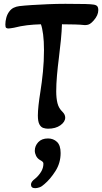

<svg xmlns="http://www.w3.org/2000/svg" viewBox="-20 -663 534 1004"><path d="M231 10Q219 10 206.5 6Q194 2 186 -13Q178 -28 178 -59Q178 -81 181.5 -113Q185 -145 191 -182Q199 -232 204.5 -287.5Q210 -343 210 -401Q210 -448 205.5 -482.5Q201 -517 194 -536Q156 -535 122 -531Q88 -527 53 -518Q44 -517 37.5 -515.5Q31 -514 25 -514Q16 -514 12 -517.5Q8 -521 8 -535Q8 -552 13 -570.5Q18 -589 28 -602Q38 -616 51.5 -622.5Q65 -629 81 -631Q106 -634 145 -636.5Q184 -639 230.5 -641Q277 -643 322 -643Q395 -643 426.5 -642Q458 -641 469 -639Q483 -637 488.5 -630.5Q494 -624 494 -610Q494 -583 470 -556Q460 -544 449 -537.5Q438 -531 420 -532Q404 -534 373 -535Q342 -536 304 -536Q303 -501 298.5 -454.5Q294 -408 288 -361Q282 -315 278 -269Q274 -223 274 -185Q274 -150 280.5 -123.5Q287 -97 307 -78Q321 -64 321 -48Q321 -26 296 -8Q271 10 231 10ZM164 321Q142 321 142 302Q142 287 164 271Q183 255 195 235Q207 215 207 193Q207 187 203 183Q199 179 188 173Q175 165 168.5 151.5Q162 138 162 125Q162 100 180 80.5Q198 61 231 61Q259 61 278 79Q297 97 297 137Q297 189 270 231.5Q243 274 212 300Q198 313 185.5 317Q173 321 164 321Z"/></svg>

Font: Akaya Kanadaka
Style: Regular
Weight: 400
Designer: Vaishnavi Murthy Yerkadithaya, Juan Luis Blanco Aristondo
Version: Version 1.002; ttfautohint (v1.8.3)